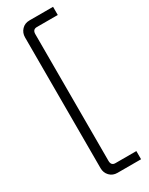

<svg xmlns="http://www.w3.org/2000/svg" viewBox="-248 -784 822 1058"><g transform="rotate(-30 163.0 -255.0)"><path d="M306 230H156Q126 230 107 210Q88 190 88 161V-671Q88 -700 107 -720Q126 -740 156 -740H306V-688H173Q146 -688 146 -658V148Q146 178 173 178H306Z"/></g></svg>

Font: Space Grotesk Variable Light
Style: Regular
Weight: 300
Designer: Florian Karsten
Foundry: Florian Karsten
Version: Version 2.000